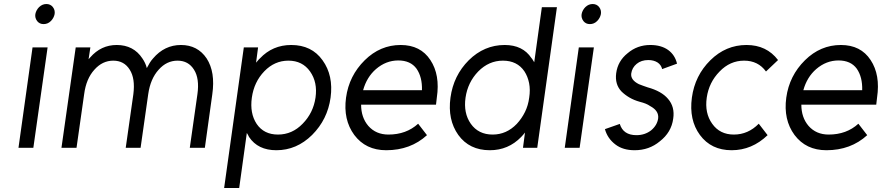

<svg xmlns="http://www.w3.org/2000/svg" viewBox="-20 -736 4391 956"><path d="M72 0H146L217 -500H142ZM252 -666Q255 -686 243 -701Q231 -716 211 -716Q191 -716 175 -701Q160 -686 156 -666Q153 -647 165 -631Q177 -616 197 -616Q218 -616 233 -631Q248 -646 252 -666Z M1000 0 1037 -266Q1045 -322 1038 -366.5Q1031 -411 1009 -445Q964 -512 881 -512Q799 -512 742 -445Q733 -435 725.5 -423Q718 -411 711 -397Q708 -410 702 -422.5Q696 -435 689 -445Q645 -512 561 -512Q483 -512 429 -450Q427 -448 425 -445.5Q423 -443 421 -441L430 -500H357L286 0H361L399 -267Q409 -344 450 -389Q490 -434 544 -434Q598 -434 626 -389Q654 -345 644 -267L606 0H680L718 -267Q729 -344 770 -389Q810 -434 864 -434Q918 -434 946 -389Q974 -345 963 -267L925 0Z M1265 -500 1255 -424Q1260 -429 1264.5 -435Q1269 -441 1274 -445Q1337 -512 1430 -512Q1532 -512 1586 -436Q1641 -360 1626 -250Q1611 -141 1534 -64Q1457 12 1356 12Q1264 12 1220 -54Q1218 -59 1215 -64Q1212 -69 1209 -74L1171 200H1096L1194 -500ZM1364 -66Q1435 -66 1487 -120Q1540 -174 1551 -250Q1562 -326 1524 -380Q1486 -434 1416 -434Q1347 -434 1296 -381Q1245 -328 1234 -250Q1223 -172 1258 -119Q1294 -66 1364 -66Z M2151 -215 2155 -250Q2172 -363 2123 -437Q2074 -512 1975 -512Q1873 -512 1796 -436Q1718 -359 1703 -250Q1688 -140 1744 -64Q1801 12 1903 12Q2024 12 2106 -63L2062 -120Q2003 -66 1914 -66Q1852 -66 1814 -109Q1796 -130 1787 -156.5Q1778 -183 1778 -215ZM1963 -435Q2024 -435 2054 -394Q2083 -352 2081 -287H1788Q1806 -352 1852 -392Q1902 -435 1963 -435Z M2484 -434Q2414 -434 2361 -380Q2309 -326 2298 -250Q2287 -173 2324 -120Q2362 -66 2433 -66Q2502 -66 2553 -119Q2578 -146 2594 -178.5Q2610 -211 2615 -250Q2621 -289 2614.5 -322Q2608 -355 2591 -381Q2555 -434 2484 -434ZM2493 -512Q2583 -512 2626 -447Q2630 -443 2633 -437.5Q2636 -432 2640 -426L2678 -700H2753L2655 0H2584L2594 -76Q2590 -71 2585 -65Q2580 -59 2575 -54Q2511 12 2419 12Q2317 12 2262 -64Q2208 -140 2223 -250Q2238 -360 2314 -436Q2391 -512 2493 -512Z M2792 0H2866L2937 -500H2862ZM2972 -666Q2975 -686 2963 -701Q2951 -716 2931 -716Q2911 -716 2895 -701Q2880 -686 2876 -666Q2873 -647 2885 -631Q2897 -616 2917 -616Q2938 -616 2953 -631Q2968 -646 2972 -666Z M3351 -419Q3341 -462 3307 -487Q3272 -512 3218 -512Q3153 -512 3105 -471Q3056 -432 3048 -371Q3041 -316 3074 -281Q3091 -264 3114 -250.5Q3137 -237 3166 -229Q3182 -225 3194.5 -220Q3207 -215 3217 -208Q3262 -184 3257 -146Q3252 -112 3222 -87Q3191 -63 3149 -63Q3083 -63 3066 -119L2992 -93Q3005 -46 3045 -16Q3082 12 3140 12Q3212 12 3265 -32Q3323 -77 3332 -145Q3341 -204 3306 -244Q3274 -282 3205 -301Q3193 -305 3182 -309Q3171 -313 3161 -317Q3119 -338 3123 -370Q3127 -399 3150 -418Q3173 -437 3208 -437Q3235 -437 3254 -425Q3272 -413 3277 -392Z M3697 -512Q3594 -512 3517 -436Q3440 -360 3425 -250Q3410 -139 3465 -64Q3521 12 3623 12Q3724 12 3802 -63L3758 -120Q3705 -66 3634 -66Q3564 -66 3526 -120Q3488 -173 3499 -250Q3510 -326 3563 -380Q3615 -434 3685 -434Q3755 -434 3794 -380L3854 -437Q3797 -512 3697 -512Z M4343 -215 4347 -250Q4364 -363 4315 -437Q4266 -512 4167 -512Q4065 -512 3988 -436Q3910 -359 3895 -250Q3880 -140 3936 -64Q3993 12 4095 12Q4216 12 4298 -63L4254 -120Q4195 -66 4106 -66Q4044 -66 4006 -109Q3988 -130 3979 -156.5Q3970 -183 3970 -215ZM4155 -435Q4216 -435 4246 -394Q4275 -352 4273 -287H3980Q3998 -352 4044 -392Q4094 -435 4155 -435Z"/></svg>

Font: Unageo
Style: Regular-Italic
Weight: 400
Designer: Richard Sepsi
Foundry: Richard Sepsi
Version: Version 2.000